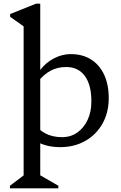

<svg xmlns="http://www.w3.org/2000/svg" viewBox="-20 -785 653 1040"><path d="M34 235V221L124 153L108 181V-675L151 -612L35 -694V-709L175 -765H198V183L183 156L296 221V235ZM306 12Q219 12 163 -29V-123Q185 -84 224.5 -63Q264 -42 316 -42Q363 -42 398.5 -67Q434 -92 454.5 -135.5Q475 -179 475 -236Q475 -325 439.5 -373.5Q404 -422 338 -422Q292 -422 255 -402.5Q218 -383 183 -340V-406H198Q228 -446 272.5 -469Q317 -492 363 -492Q427 -492 473 -463Q519 -434 544 -380.5Q569 -327 569 -254Q569 -176 535.5 -116Q502 -56 442.5 -22Q383 12 306 12Z"/></svg>

Font: Platypi Light Light
Style: Regular
Weight: 300
Version: Version 1.200